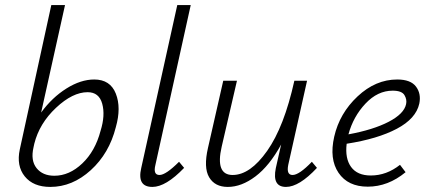

<svg xmlns="http://www.w3.org/2000/svg" viewBox="-20 -731 1684 756"><path d="M351 -418Q414 -418 436 -362.5Q458 -307 436 -230Q410 -127 337.5 -61Q265 5 178 5Q111 5 77.5 -36.5Q44 -78 58 -143L182 -711H236L142 -288Q185 -347 241.5 -382.5Q298 -418 351 -418ZM376 -216Q395 -277 382.5 -322.5Q370 -368 325 -368Q266 -368 200.5 -306.5Q135 -245 115 -165L112 -151Q100 -99 124 -69Q148 -39 194 -39Q253 -39 304 -87.5Q355 -136 376 -216Z M580 5Q519 5 536 -69L678 -711H731L592 -82Q582 -42 608 -42Q633 -42 685 -94L705 -70Q633 5 580 5Z M1208 -94 1228 -70Q1158 5 1106 5Q1051 5 1066 -69L1087 -162Q1041 -78 986 -36.5Q931 5 877 5Q826 5 803.5 -33Q781 -71 799 -149L859 -413H913L853 -154Q827 -42 896 -42Q965 -42 1032 -137Q1099 -232 1139 -413H1189L1115 -82Q1107 -42 1132 -42Q1158 -42 1208 -94Z M1544 -418Q1597 -418 1618 -390Q1639 -362 1631 -323Q1618 -264 1542.5 -224Q1467 -184 1345 -165Q1338 -107 1362.5 -73.5Q1387 -40 1440 -40Q1502 -40 1555 -82L1577 -53Q1508 4 1428 4Q1350 4 1313 -50.5Q1276 -105 1296 -193Q1317 -285 1388 -351.5Q1459 -418 1544 -418ZM1579 -321Q1583 -339 1572.5 -356.5Q1562 -374 1526 -374Q1467 -374 1419 -323Q1371 -272 1352 -202Q1450 -220 1510.5 -251.5Q1571 -283 1579 -321Z"/></svg>

Font: EauTestInfant Semilight
Style: Italic
Weight: 300
Italic angle: -12°
Designer: Christian Thalmann (Catharsis Fonts)
Version: Version 0.001;PS 000.001;hotconv 1.0.88;makeotf.lib2.5.64775